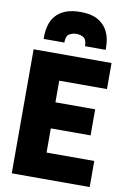

<svg xmlns="http://www.w3.org/2000/svg" viewBox="-111 -1123 801 1189"><g transform="rotate(10 290.0 -529.0)"><path d="M490 -854H360Q360 -895 340.5 -907.5Q321 -920 295 -920Q270 -920 250 -907.5Q230 -895 230 -854H100V-865Q100 -952 141 -1000Q191 -1058 295 -1058Q351 -1058 389 -1043Q490 -999 490 -865ZM540 0H50V-780H540V-616H240V-480H490V-316H240V-164H540Z"/></g></svg>

Font: Tanohe Sans Black
Style: Regular
Weight: 900
Designer: Village Type and Design LLC & Cristiano Sobral
Foundry: Cooper Hewitt Smithsonian Design Museum
Version: Version 1.00;March 11, 2020;FontCreator 12.0.0.2522 64-bit; 